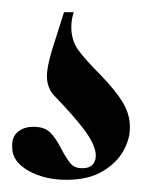

<svg xmlns="http://www.w3.org/2000/svg" viewBox="-22 -20 238 315"><path d="M-2 222Q-3 205 7 196.5Q17 188 33 188Q51 188 60.5 197.5Q70 207 79 225Q88 242 94.5 249Q101 256 113 256Q125 256 130.5 249.5Q136 243 135 232Q133 215 115.5 192Q98 169 68 138Q55 125 55 105Q55 89 64 60L83 0H99Q95 12 95 24Q95 46 106 61.5Q117 77 144 104Q169 130 180 149Q191 168 191 187Q192 206 181 226.5Q170 247 146.5 261Q123 275 87 275Q51 275 24.5 260Q-2 245 -2 222Z"/></svg>

Font: Cormorant Upright
Style: Bold
Weight: 700
Designer: Christian Thalmann (Catharsis Fonts)
Foundry: Catharsis Fonts
Version: Version 3.302